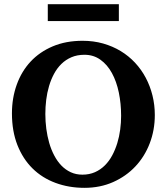

<svg xmlns="http://www.w3.org/2000/svg" viewBox="-20 -882 796 918"><path d="M559.1 -328.1Q559.1 -386.7 548.1 -439.7Q537.1 -492.7 515.1 -532.7Q493.2 -572.8 460.2 -596.4Q427.2 -620.1 383.8 -620.1Q349.1 -620.1 321.8 -608.4Q294.4 -596.7 273.7 -576.4Q252.9 -556.2 238.3 -528.8Q223.6 -501.5 214.4 -470Q205.1 -438.5 200.9 -404.5Q196.8 -370.6 196.8 -336.9Q196.8 -301.3 201.4 -266.1Q206.1 -231 215.3 -198.7Q224.6 -166.5 239.3 -138.7Q253.9 -110.8 273.4 -90.6Q293 -70.3 318.1 -58.6Q343.3 -46.9 374 -46.9Q407.2 -46.9 434.1 -58.8Q460.9 -70.8 481.4 -91.3Q502 -111.8 516.6 -139.2Q531.2 -166.5 540.8 -197.8Q550.3 -229 554.7 -262.5Q559.1 -295.9 559.1 -328.1ZM720.2 -332Q720.2 -260.3 696 -197Q671.9 -133.8 627.4 -86.4Q583 -39.1 521 -11.5Q459 16.1 383.8 16.1Q309.1 16.1 245.4 -7.6Q181.6 -31.2 135.5 -76.7Q89.4 -122.1 63.2 -188.5Q37.1 -254.9 37.1 -339.8Q37.1 -413.6 60.1 -477.3Q83 -541 126.2 -587.4Q169.4 -633.8 232.2 -660.4Q294.9 -687 375 -687Q426.8 -687 472.7 -674.1Q518.6 -661.1 556.9 -637.9Q595.2 -614.7 625.5 -582.3Q655.8 -549.8 676.8 -510.3Q697.8 -470.7 709 -425.5Q720.2 -380.4 720.2 -332ZM208.5 -781.2V-861.8H548.3V-781.2Z"/></svg>

Font: Charis SIL APac
Style: Bold
Weight: 700
Foundry: SIL International
Version: Version 5.000